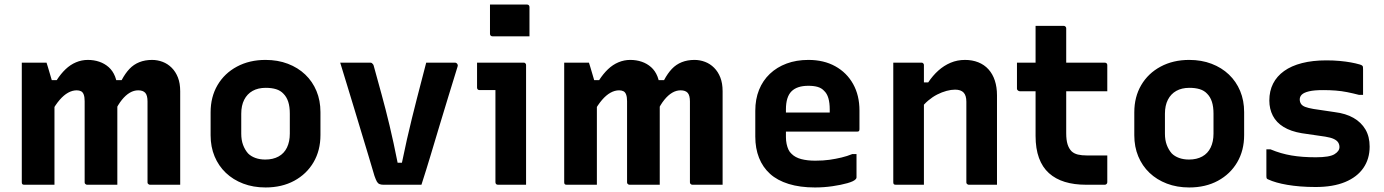

<svg xmlns="http://www.w3.org/2000/svg" viewBox="-20 -814 6100 846"><path d="M774 0Q756 0 731 0Q706 0 682 0Q658 0 641 0Q638 0 635.5 -1.5Q633 -3 631.5 -5Q630 -7 630 -11Q630 -48 630 -85Q630 -122 630 -158.5Q630 -195 630 -231Q630 -267 630 -301Q630 -335 630 -367Q630 -394 620 -405Q610 -416 589 -416Q570 -416 552 -405.5Q534 -395 517 -374Q500 -353 485 -321L465 -461H516Q532 -491 550.5 -510.5Q569 -530 594 -540Q619 -550 650 -550Q674 -550 696.5 -541.5Q719 -533 736.5 -515.5Q754 -498 764 -472.5Q774 -447 774 -412Q774 -383 774 -347Q774 -311 774 -270.5Q774 -230 774 -187Q774 -144 774 -100Q774 -75 774 -50Q774 -25 774 0ZM497 0Q482 0 455 0Q428 0 403 0Q378 0 364 0Q361 0 358.5 -1.5Q356 -3 354.5 -5Q353 -7 353 -11Q353 -48 353 -85.5Q353 -123 353 -159Q353 -195 353 -231Q353 -267 353 -301Q353 -335 353 -368Q353 -386 349 -397Q345 -408 337 -412Q329 -416 318 -416Q299 -416 280 -405.5Q261 -395 242.5 -373.5Q224 -352 206 -319L181 -461H230Q248 -489 269 -509Q290 -529 315 -539.5Q340 -550 367 -550Q394 -550 417.5 -542Q441 -534 459 -518Q477 -502 487 -477Q497 -452 497 -418Q497 -398 497 -362Q497 -326 497 -274Q497 -222 497 -153.5Q497 -85 497 0ZM220 0Q206 0 188.5 0Q171 0 153 0Q135 0 117.5 0Q100 0 87 0Q84 0 82 -0.5Q80 -1 78.5 -2.5Q77 -4 76.5 -6Q76 -8 76 -11Q76 -83 76 -154Q76 -225 76 -296Q76 -367 76 -438Q76 -465 76 -490Q76 -515 76 -538Q87 -538 101 -538Q115 -538 130.5 -538Q146 -538 160 -538Q174 -538 185 -538Q185 -538 190.5 -520.5Q196 -503 202.5 -480Q209 -457 214.5 -439Q220 -421 220 -421Q220 -355 220 -285Q220 -215 220 -143.5Q220 -72 220 0Z M1150 -550Q1204 -550 1248.5 -533Q1293 -516 1325 -485.5Q1357 -455 1374.5 -413Q1392 -371 1392 -320V-219Q1392 -151 1361.5 -99Q1331 -47 1276.5 -17.5Q1222 12 1150 12Q1096 12 1051.5 -5Q1007 -22 975 -52.5Q943 -83 925.5 -125Q908 -167 908 -218V-319Q908 -387 938.5 -439Q969 -491 1024 -520.5Q1079 -550 1150 -550ZM1151 -427Q1117 -427 1093 -413.5Q1069 -400 1056 -374.5Q1043 -349 1043 -313V-225Q1043 -197 1051 -175.5Q1059 -154 1073 -138Q1086 -125 1105.5 -118Q1125 -111 1149 -111Q1183 -111 1207.5 -124.5Q1232 -138 1244.5 -164Q1257 -190 1257 -225V-313Q1257 -344 1250 -365.5Q1243 -387 1229 -401Q1216 -415 1196.5 -421Q1177 -427 1151 -427Z M1611 -538Q1616 -538 1618.5 -536Q1621 -534 1623.5 -531Q1626 -528 1627 -523Q1644 -461 1661.5 -397.5Q1679 -334 1696.5 -261Q1714 -188 1732 -97H1751Q1762 -151 1773 -199.5Q1784 -248 1795 -292.5Q1806 -337 1816.5 -378Q1827 -419 1837.5 -459Q1848 -499 1858 -538Q1889 -538 1920.5 -538Q1952 -538 1984 -538Q1989 -538 1992 -535.5Q1995 -533 1996.5 -529Q1998 -525 1996 -520Q1976 -455 1956 -390Q1936 -325 1916.5 -260Q1897 -195 1877.5 -130Q1858 -65 1837 0Q1793 0 1749.5 0Q1706 0 1669 0Q1659 0 1652 -3Q1645 -6 1640.5 -14Q1636 -22 1630 -39Q1617 -84 1602.5 -131.5Q1588 -179 1573 -229Q1558 -279 1542.5 -330Q1527 -381 1511 -433.5Q1495 -486 1479 -538Q1513 -538 1545.5 -538Q1578 -538 1611 -538Z M2163 -11Q2163 -38 2163 -78.5Q2163 -119 2163 -166Q2163 -213 2163 -260Q2163 -307 2163 -348Q2163 -389 2163 -417H2156Q2150 -417 2142.5 -417Q2135 -417 2126.5 -417Q2118 -417 2109.5 -417Q2101 -417 2093 -417Q2088 -417 2085 -420Q2082 -423 2082 -428Q2082 -455 2082 -483Q2082 -511 2082 -538Q2099 -538 2120.5 -538Q2142 -538 2166 -538Q2190 -538 2213 -538Q2236 -538 2255.5 -538Q2275 -538 2287 -538Q2291 -538 2293 -536.5Q2295 -535 2296.5 -533Q2298 -531 2298 -527Q2298 -480 2298 -424.5Q2298 -369 2298 -312Q2298 -255 2298 -200Q2298 -145 2298 -97Q2298 -82 2298 -65.5Q2298 -49 2298 -33Q2298 -17 2298 0Q2265 0 2236.5 0Q2208 0 2174 0Q2169 0 2166 -3Q2163 -6 2163 -11ZM2139 -794Q2158 -794 2178.5 -794Q2199 -794 2220.5 -794Q2242 -794 2262.5 -794Q2283 -794 2302 -794Q2307 -794 2310 -791Q2313 -788 2313 -783V-654Q2294 -654 2273.5 -654Q2253 -654 2231.5 -654Q2210 -654 2189.5 -654Q2169 -654 2150 -654Q2145 -654 2142 -657Q2139 -660 2139 -665Z M3164 0Q3146 0 3121 0Q3096 0 3072 0Q3048 0 3031 0Q3028 0 3025.5 -1.5Q3023 -3 3021.5 -5Q3020 -7 3020 -11Q3020 -48 3020 -85Q3020 -122 3020 -158.5Q3020 -195 3020 -231Q3020 -267 3020 -301Q3020 -335 3020 -367Q3020 -394 3010 -405Q3000 -416 2979 -416Q2960 -416 2942 -405.5Q2924 -395 2907 -374Q2890 -353 2875 -321L2855 -461H2906Q2922 -491 2940.5 -510.5Q2959 -530 2984 -540Q3009 -550 3040 -550Q3064 -550 3086.5 -541.5Q3109 -533 3126.5 -515.5Q3144 -498 3154 -472.5Q3164 -447 3164 -412Q3164 -383 3164 -347Q3164 -311 3164 -270.5Q3164 -230 3164 -187Q3164 -144 3164 -100Q3164 -75 3164 -50Q3164 -25 3164 0ZM2887 0Q2872 0 2845 0Q2818 0 2793 0Q2768 0 2754 0Q2751 0 2748.5 -1.5Q2746 -3 2744.5 -5Q2743 -7 2743 -11Q2743 -48 2743 -85.5Q2743 -123 2743 -159Q2743 -195 2743 -231Q2743 -267 2743 -301Q2743 -335 2743 -368Q2743 -386 2739 -397Q2735 -408 2727 -412Q2719 -416 2708 -416Q2689 -416 2670 -405.5Q2651 -395 2632.5 -373.5Q2614 -352 2596 -319L2571 -461H2620Q2638 -489 2659 -509Q2680 -529 2705 -539.5Q2730 -550 2757 -550Q2784 -550 2807.5 -542Q2831 -534 2849 -518Q2867 -502 2877 -477Q2887 -452 2887 -418Q2887 -398 2887 -362Q2887 -326 2887 -274Q2887 -222 2887 -153.5Q2887 -85 2887 0ZM2610 0Q2596 0 2578.5 0Q2561 0 2543 0Q2525 0 2507.5 0Q2490 0 2477 0Q2474 0 2472 -0.5Q2470 -1 2468.5 -2.5Q2467 -4 2466.5 -6Q2466 -8 2466 -11Q2466 -83 2466 -154Q2466 -225 2466 -296Q2466 -367 2466 -438Q2466 -465 2466 -490Q2466 -515 2466 -538Q2477 -538 2491 -538Q2505 -538 2520.5 -538Q2536 -538 2550 -538Q2564 -538 2575 -538Q2575 -538 2580.5 -520.5Q2586 -503 2592.5 -480Q2599 -457 2604.5 -439Q2610 -421 2610 -421Q2610 -355 2610 -285Q2610 -215 2610 -143.5Q2610 -72 2610 0Z M3542 -550Q3610 -550 3660.5 -522Q3711 -494 3739 -444Q3767 -394 3767 -327V-244Q3767 -241 3766 -238.5Q3765 -236 3762.5 -235Q3760 -234 3757 -234H3527Q3510 -234 3492.5 -234Q3475 -234 3458 -234H3417L3414 -318H3636Q3636 -322 3636 -325Q3636 -328 3636 -332Q3636 -361 3630 -381.5Q3624 -402 3611 -414Q3600 -426 3583 -431Q3566 -436 3542 -436Q3492 -436 3467.5 -411.5Q3443 -387 3443 -332V-210Q3443 -194 3446 -180Q3449 -166 3454 -155Q3459 -144 3468 -136Q3484 -120 3510.5 -113Q3537 -106 3572 -106Q3608 -106 3635.5 -110Q3663 -114 3688 -120Q3713 -126 3735 -135H3754Q3754 -109 3754 -83.5Q3754 -58 3754 -32Q3754 -30 3753 -28Q3752 -26 3750 -24Q3742 -15 3714 -7Q3686 1 3648 6.5Q3610 12 3571 12Q3505 12 3455 -3.5Q3405 -19 3373 -48Q3341 -77 3324.5 -118.5Q3308 -160 3308 -212V-326Q3308 -377 3324.5 -418Q3341 -459 3372 -488.5Q3403 -518 3446 -534Q3489 -550 3542 -550Z M4373 0Q4340 0 4311.5 0Q4283 0 4249 0Q4246 0 4243.5 -1.5Q4241 -3 4239.5 -5Q4238 -7 4238 -11Q4238 -70 4238 -129.5Q4238 -189 4238 -248Q4238 -307 4238 -366Q4238 -393 4226 -406Q4214 -419 4188 -419Q4171 -419 4150.5 -413.5Q4130 -408 4109.5 -397.5Q4089 -387 4070 -371Q4051 -355 4035 -333V-451H4070Q4090 -481 4114.5 -503Q4139 -525 4168.5 -537.5Q4198 -550 4232 -550Q4264 -550 4290.5 -539.5Q4317 -529 4335.5 -508.5Q4354 -488 4363.5 -459Q4373 -430 4373 -394Q4373 -346 4373 -297Q4373 -248 4373 -199Q4373 -150 4373 -100Q4373 -75 4373 -50Q4373 -25 4373 0ZM4051 0Q4029 0 4009.5 0Q3990 0 3969.5 0Q3949 0 3927 0Q3924 0 3922 -0.5Q3920 -1 3918.5 -2.5Q3917 -4 3916.5 -6Q3916 -8 3916 -11Q3916 -65 3916 -118.5Q3916 -172 3916 -225.5Q3916 -279 3916 -332.5Q3916 -386 3916 -440Q3916 -468 3916 -493Q3916 -518 3916 -538Q3941 -538 3961.5 -538Q3982 -538 4001.5 -538Q4021 -538 4040 -538Q4044 -538 4046 -536.5Q4048 -535 4049.5 -533Q4051 -531 4051 -527Q4051 -440 4051 -352Q4051 -264 4051 -176Q4051 -88 4051 0Z M4461 -538H4847Q4853 -538 4856 -535Q4859 -532 4859 -527Q4859 -506 4859 -488Q4859 -470 4859 -451Q4859 -432 4859 -412H4473Q4471 -412 4469 -413Q4467 -414 4465 -415.5Q4463 -417 4462 -419Q4461 -421 4461 -423Q4461 -443 4461 -462Q4461 -481 4461 -499Q4461 -517 4461 -538ZM4859 -129Q4859 -99 4859 -69.5Q4859 -40 4859 -11Q4859 -7 4856 -3.5Q4853 0 4848 0Q4838 0 4827.5 0Q4817 0 4806.5 0Q4796 0 4786 0Q4776 0 4765 0Q4713 0 4672 -12.5Q4631 -25 4602 -51Q4573 -77 4558 -118Q4543 -159 4543 -215Q4543 -264 4543 -312Q4543 -360 4543 -408Q4543 -456 4543 -504Q4543 -552 4543 -600Q4543 -626 4543 -650.5Q4543 -675 4543 -700Q4574 -700 4605.5 -700Q4637 -700 4667 -700Q4670 -700 4672.5 -698.5Q4675 -697 4676.5 -694.5Q4678 -692 4678 -689Q4678 -631 4678 -573.5Q4678 -516 4678 -458Q4678 -400 4678 -342.5Q4678 -285 4678 -227Q4678 -197 4684 -178Q4690 -159 4702 -147Q4713 -137 4729.5 -133Q4746 -129 4770 -129Q4783 -129 4795.5 -129Q4808 -129 4821 -129Q4834 -129 4847 -129Z M5220 -550Q5274 -550 5318.5 -533Q5363 -516 5395 -485.5Q5427 -455 5444.5 -413Q5462 -371 5462 -320V-219Q5462 -151 5431.5 -99Q5401 -47 5346.5 -17.5Q5292 12 5220 12Q5166 12 5121.5 -5Q5077 -22 5045 -52.5Q5013 -83 4995.5 -125Q4978 -167 4978 -218V-319Q4978 -387 5008.5 -439Q5039 -491 5094 -520.5Q5149 -550 5220 -550ZM5221 -427Q5187 -427 5163 -413.5Q5139 -400 5126 -374.5Q5113 -349 5113 -313V-225Q5113 -197 5121 -175.5Q5129 -154 5143 -138Q5156 -125 5175.5 -118Q5195 -111 5219 -111Q5253 -111 5277.5 -124.5Q5302 -138 5314.5 -164Q5327 -190 5327 -225V-313Q5327 -344 5320 -365.5Q5313 -387 5299 -401Q5286 -415 5266.5 -421Q5247 -427 5221 -427Z M5778 -121Q5838 -121 5860 -134.5Q5882 -148 5882 -166Q5882 -177 5876.5 -186Q5871 -195 5857.5 -201.5Q5844 -208 5819 -212L5716 -227Q5668 -235 5636 -254.5Q5604 -274 5588.5 -304Q5573 -334 5573 -371Q5573 -413 5589.5 -445.5Q5606 -478 5638 -501Q5670 -524 5717 -536Q5764 -548 5824 -548Q5856 -548 5883 -545.5Q5910 -543 5932 -539Q5954 -535 5971 -530Q5978 -528 5981.5 -525.5Q5985 -523 5985.5 -519Q5986 -515 5986 -507Q5986 -486 5986 -454.5Q5986 -423 5986 -396H5968Q5941 -403 5916 -408Q5891 -413 5865 -415Q5839 -417 5810 -417Q5770 -417 5747.5 -411.5Q5725 -406 5716 -397Q5707 -388 5707 -376Q5707 -365 5712.5 -356.5Q5718 -348 5731 -343Q5744 -338 5767 -334L5861 -320Q5910 -314 5944 -294.5Q5978 -275 5996.5 -243.5Q6015 -212 6015 -168Q6015 -114 5987.5 -74Q5960 -34 5907 -12Q5854 10 5777 10Q5741 10 5710 7.5Q5679 5 5652.5 0.5Q5626 -4 5605 -10Q5584 -16 5569 -23Q5563 -25 5561.5 -28Q5560 -31 5560 -39Q5560 -62 5560 -94Q5560 -126 5560 -156H5578Q5602 -146 5624.5 -139.5Q5647 -133 5670.5 -129Q5694 -125 5720.5 -123Q5747 -121 5778 -121Z"/></svg>

Font: Recursive
Style: Bold
Weight: 700
Version: Version 1.085